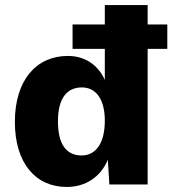

<svg xmlns="http://www.w3.org/2000/svg" viewBox="-20 -732 684 762"><path d="M245 10C321 10 380 -31 408 -98L414 0H566V-538H644V-635H566V-712H396V-635H268V-538H396V-415C370 -472 320 -510 249 -510C125 -510 39 -415 39 -248C39 -85 121 10 245 10ZM304 -115C245 -115 210 -157 210 -250C210 -343 246 -385 305 -385C362 -385 396 -337 396 -253C396 -163 360 -115 304 -115Z"/></svg>

Font: Work Sans
Style: Bold
Weight: 700
Designer: Wei Huang
Foundry: Wei Huang
Version: Version 2.012